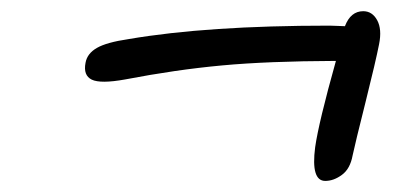

<svg xmlns="http://www.w3.org/2000/svg" viewBox="-20 -539 740 343"><path d="M203.1 -397Q159.7 -389.2 144 -396.7Q128.4 -404.3 132.8 -426.8Q135.7 -443.4 153.1 -453.4Q170.4 -463.4 210 -469.2Q350.1 -493.2 568.8 -493.2Q574.2 -493.2 583.5 -492.7Q592.8 -492.2 596.2 -492.2Q606.4 -519 628.9 -519Q645 -519 653.8 -502.9Q662.6 -486.8 657.2 -460Q651.4 -430.2 633.1 -356.9Q614.7 -283.7 609.9 -261.2Q605.5 -237.3 590.8 -226.6Q576.2 -215.8 561 -215.8Q535.2 -215.8 543 -275.9Q549.3 -320.3 580.1 -430.2Q458 -429.7 376.5 -422.1Q294.9 -414.6 203.1 -397Z"/></svg>

Font: Shantell Sans Irregular Bouncy
Style: Italic
Weight: 300
Italic angle: -11.31°
Designer: Stephen Nixon, Anya Danilova, Shantell Martin
Foundry: Arrow Type
Version: Version 1.006;[9816181b4]